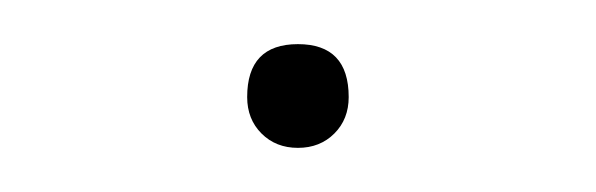

<svg xmlns="http://www.w3.org/2000/svg" viewBox="-20 -57 270 87"><path d="M92 -13Q92 -37 115 -37Q138 -37 138 -13Q138 -3 131.5 3.5Q125 10 115 10Q105 10 98.5 3.5Q92 -3 92 -13Z"/></svg>

Font: Cantarell Thin
Style: Regular
Weight: 100
Designer: Dave Crossland, Nikolaus Waxweiler, Florian Fecher, Jacques Le Bailly, Eben Sorkin, Alexei Vanyashin, Alexios Zavras, Em
Version: Version 0.303